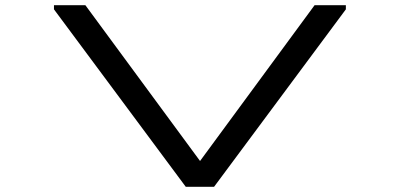

<svg xmlns="http://www.w3.org/2000/svg" viewBox="-20 -720 1541 740"><path d="M309 -700H188V-684L696 0H805L1313 -684V-700H1192.5L751 -99.5Z"/></svg>

Font: Melete
Style: Regular
Weight: 400
Width: 6
Designer: Sora Sagano
Foundry: DOT COLON
Version: Version 0.200;FEAKit 1.0